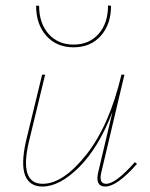

<svg xmlns="http://www.w3.org/2000/svg" viewBox="-20 -679 550 702"><path d="M112 -658H123Q123 -594 157.5 -555Q192 -516 249 -516Q306 -516 340.5 -555Q375 -594 375 -659L386 -658Q386 -590 348.5 -548Q311 -506 249 -506Q187 -506 149.5 -548Q112 -590 112 -658ZM473 -86 481 -80Q408 3 365 3Q327 3 339 -49L391 -269Q340 -138 269 -67.5Q198 3 135 3Q88 3 72 -37.5Q56 -78 75 -163L134 -406H145L86 -162Q49 -7 136 -7Q211 -7 295.5 -113.5Q380 -220 424 -406H435L350 -47Q341 -7 368 -7Q403 -7 473 -86Z"/></svg>

Font: EauTestInfant Hairline
Style: Italic
Weight: 250
Italic angle: -12°
Designer: Christian Thalmann (Catharsis Fonts)
Version: Version 0.001;PS 000.001;hotconv 1.0.88;makeotf.lib2.5.64775